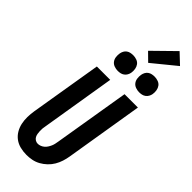

<svg xmlns="http://www.w3.org/2000/svg" viewBox="-378 -1228 1270 1270"><g transform="rotate(45 257.0 -593.0)"><path d="M207 8Q177 8 148.5 1Q120 -6 97.5 -22.5Q75 -39 60.5 -63.5Q46 -88 40 -116Q34 -144 34.5 -174Q35 -204 40 -234L123 -735H248L163 -217Q160 -204 159 -191.5Q158 -179 158.5 -166.5Q159 -154 161 -142Q163 -130 168.5 -120Q174 -110 184.5 -103.5Q195 -97 208 -97Q219 -97 231 -101.5Q243 -106 253 -114.5Q263 -123 270 -134Q277 -145 282 -156.5Q287 -168 289.5 -180Q292 -192 294 -204L382 -735H507L417 -187Q413 -162 405 -137Q397 -112 383.5 -89Q370 -66 350 -47Q330 -28 306.5 -15Q283 -2 257.5 3Q232 8 207 8ZM441 -812Q424 -812 407.5 -818Q391 -824 381 -837Q371 -850 368.5 -867.5Q366 -885 369 -903Q371 -915 377 -926.5Q383 -938 393.5 -945.5Q404 -953 416.5 -955.5Q429 -958 441 -958Q458 -958 474.5 -952Q491 -946 500.5 -933Q510 -920 513 -902.5Q516 -885 513 -867Q511 -855 504.5 -843.5Q498 -832 487.5 -824.5Q477 -817 465 -814.5Q453 -812 441 -812ZM241 -812Q224 -812 207.5 -818Q191 -824 181 -837Q171 -850 168.5 -867.5Q166 -885 169 -903Q171 -915 177 -926.5Q183 -938 193.5 -945.5Q204 -953 216.5 -955.5Q229 -958 241 -958Q258 -958 274.5 -952Q291 -946 300.5 -933Q310 -920 313 -902.5Q316 -885 313 -867Q311 -855 304.5 -843.5Q298 -832 287.5 -824.5Q277 -817 265 -814.5Q253 -812 241 -812ZM346 -992 289 -1048 438 -1194 510 -1126Z"/></g></svg>

Font: Iosevka Extrabold Oblique
Style: Regular
Weight: 800
Italic angle: -9°
Monospace: yes
Designer: Belleve Invis
Foundry: Belleve Invis
Version: Version 32.5.0; ttfautohint (v1.8.4)